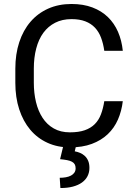

<svg xmlns="http://www.w3.org/2000/svg" viewBox="-20 -741 691 978"><path d="M605.5 -225.6Q599.6 -175.3 580.8 -132.1Q562 -88.9 528.8 -57.4Q495.6 -25.9 447.8 -8.1Q399.9 9.8 335.9 9.8Q272.9 9.8 221.7 -13.7Q170.4 -37.1 134 -80.3Q97.7 -123.5 77.9 -184.1Q58.1 -244.6 58.1 -319.3V-390.6Q58.1 -465.3 78.1 -526.1Q98.1 -586.9 135.3 -630.1Q172.4 -673.3 225.3 -697Q278.3 -720.7 344.2 -720.7Q404.3 -720.7 450.7 -703.1Q497.1 -685.5 529.5 -654.1Q562 -622.6 581.1 -578.9Q600.1 -535.2 605.5 -482.4H511.2Q505.9 -519.5 494.6 -549.3Q483.4 -579.1 463.6 -600.1Q443.8 -621.1 414.6 -632.3Q385.3 -643.6 344.2 -643.6Q296.9 -643.6 261 -625.2Q225.1 -606.9 200.9 -574Q176.8 -541 164.6 -494.4Q152.3 -447.8 152.3 -391.6V-319.3Q152.3 -267.1 163.3 -221.2Q174.3 -175.3 196.8 -140.9Q219.2 -106.4 253.9 -86.7Q288.6 -66.9 335.9 -66.9Q380.9 -66.9 411.6 -77.6Q442.4 -88.4 462.6 -108.6Q482.9 -128.9 494.1 -158.4Q505.4 -188 511.2 -225.6ZM366.7 4.4 360.8 29.8Q374.5 32.2 387.9 37.8Q401.4 43.5 412.1 53.5Q422.9 63.5 429.2 78.4Q435.5 93.3 435.5 114.3Q435.5 137.2 426 156Q416.5 174.8 397.7 188.5Q378.9 202.1 351.3 209.5Q323.7 216.8 287.6 216.8L284.2 164.6Q300.8 164.6 315.7 161.9Q330.6 159.2 341.6 153.3Q352.5 147.5 358.9 138.2Q365.2 128.9 365.2 116.2Q365.2 104 360.6 95.9Q356 87.9 346.4 82.8Q336.9 77.6 321.8 74.7Q306.6 71.8 286.1 69.8L301.8 4.4Z"/></svg>

Font: RobotoDraft
Style: Regular
Weight: 400
Designer: Google
Foundry: Google
Version: Version 2.000988-w1; 2014